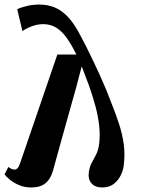

<svg xmlns="http://www.w3.org/2000/svg" viewBox="-40 -813 622 847"><path d="M49 -94 213 -572.5H297Q275 -617 253.5 -646.8Q232 -676.5 207.2 -691.5Q182.5 -706.5 151 -706.5Q124 -706.5 97.5 -696Q71 -685.5 59 -675.5L36 -772Q49 -779.5 77.2 -786.2Q105.5 -793 133 -793Q172.5 -793 204.5 -778.8Q236.5 -764.5 263.5 -734.2Q290.5 -704 315.5 -655Q328 -632 342.2 -603.8Q356.5 -575.5 371.2 -544.2Q386 -513 400.8 -480.8Q415.5 -448.5 428.5 -417Q441.5 -385.5 452 -357Q470.5 -311 485 -266.8Q499.5 -222.5 505.8 -177.8Q512 -133 506 -83.5Q503 -59 491.2 -36.8Q479.5 -14.5 459.8 -0.2Q440 14 412 14Q379.5 14 363.8 -4Q348 -22 351.5 -50Q354.5 -76 364 -93.5Q373.5 -111 383.5 -130Q393.5 -149 397.5 -179Q402 -217 397.5 -258.2Q393 -299.5 381.2 -343.8Q369.5 -388 352.5 -435.5L320.5 -520.5L294.5 -421.5Q282 -377.5 269.2 -331.8Q256.5 -286 243.5 -239.8Q230.5 -193.5 218 -148.2Q205.5 -103 194 -61Q187 -37 175.2 -20.2Q163.5 -3.5 144.8 5.2Q126 14 97.5 14Q67 14 42.5 3Q18 -8 1.8 -21.8Q-14.5 -35.5 -20 -44L-3 -76.5Q4 -71 10.2 -68Q16.5 -65 24 -65Q31.5 -65 37.5 -71.2Q43.5 -77.5 49 -94Z"/></svg>

Font: Merriweather 48pt ExtraBold
Style: Italic
Weight: 800
Italic angle: -7.8°
Version: Version 2.101